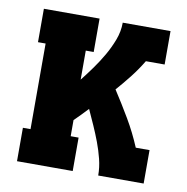

<svg xmlns="http://www.w3.org/2000/svg" viewBox="-65 -583 629 645"><g transform="rotate(10 250.0 -260.0)"><path d="M34 0V-114H60V-406H34V-520H224V-406H197V-307Q216 -331 233.5 -355.5Q251 -380 266 -406Q281 -432 292 -461Q303 -490 303 -520H466V-406H402Q384 -376 362.5 -348.5Q341 -321 318 -295Q346 -252 372.5 -207Q399 -162 419 -114H466V0H311Q311 -28 304 -56Q297 -84 287 -110.5Q277 -137 265.5 -163Q254 -189 242 -215Q231 -203 219.5 -191.5Q208 -180 197 -169V-114H224V0Z"/></g></svg>

Font: Iosevka Curly Slab Heavy
Style: Regular
Weight: 900
Monospace: yes
Designer: Belleve Invis
Foundry: Belleve Invis
Version: Version 22.1.2; ttfautohint (v1.8.4)